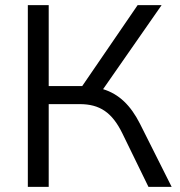

<svg xmlns="http://www.w3.org/2000/svg" viewBox="-20 -725 697 745"><path d="M88 0H169V-321H289C367 -321 415 -289 455 -207L556 0H646L523 -245C487 -316 442 -360 380 -379L607 -705H514L299 -391H169V-705H88Z"/></svg>

Font: Poppy and Pepper
Style: Regular
Weight: 400
Designer: Thy Ha
Foundry: Thy Ha
Version: Version 0.001;Glyphs 3.2 (3227)